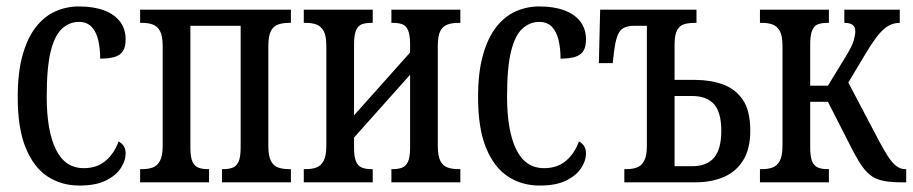

<svg xmlns="http://www.w3.org/2000/svg" viewBox="-20 -566 2833 596"><path d="M226 10Q171 10 128 -18Q85 -46 60 -106.5Q35 -167 35 -265Q35 -341 50 -394.5Q65 -448 91 -481.5Q117 -515 151.5 -530.5Q186 -546 225 -546Q270 -546 302.5 -534Q335 -522 352.5 -499Q370 -476 370 -444Q370 -421 362 -408Q354 -395 336.5 -389.5Q319 -384 291 -384Q291 -415 285 -441Q279 -467 264.5 -482.5Q250 -498 225 -498Q196 -498 173 -477.5Q150 -457 137.5 -407Q125 -357 125 -266Q125 -160 153.5 -102Q182 -44 240 -44Q281 -44 308 -67Q335 -90 348 -127Q359 -121 364.5 -112Q370 -103 370 -89Q370 -68 355.5 -45Q341 -22 309.5 -6Q278 10 226 10Z M415 0V-41H422Q440 -41 454 -46Q468 -51 476.5 -66.5Q485 -82 485 -113V-423Q485 -455 476.5 -470Q468 -485 454 -490Q440 -495 422 -495H415V-536H883V-495H876Q858 -495 843.5 -490Q829 -485 821 -470Q813 -455 813 -423V-113Q813 -82 821 -66.5Q829 -51 843.5 -46Q858 -41 876 -41H883V0H669V-41H674Q690 -41 702 -45.5Q714 -50 720.5 -64Q727 -78 727 -108V-486H571V-108Q571 -78 577.5 -64Q584 -50 596 -45.5Q608 -41 624 -41H629V0Z M923 0V-41H930Q948 -41 962 -46Q976 -51 984.5 -66.5Q993 -82 993 -113V-423Q993 -455 984.5 -470Q976 -485 962 -490Q948 -495 930 -495H923V-536H1137V-495H1132Q1116 -495 1104 -491Q1092 -487 1085.5 -472.5Q1079 -458 1079 -428V-208L1253 -403V-428Q1253 -458 1246.5 -472.5Q1240 -487 1228 -491Q1216 -495 1200 -495H1195V-536H1409V-495H1402Q1384 -495 1369.5 -490Q1355 -485 1347 -470Q1339 -455 1339 -423V-113Q1339 -82 1347 -66.5Q1355 -51 1369.5 -46Q1384 -41 1402 -41H1409V0H1195V-41H1200Q1216 -41 1228 -45.5Q1240 -50 1246.5 -64Q1253 -78 1253 -108V-334L1079 -139V-108Q1079 -78 1085.5 -64Q1092 -50 1104 -45.5Q1116 -41 1132 -41H1137V0Z M1655 10Q1600 10 1557 -18Q1514 -46 1489 -106.5Q1464 -167 1464 -265Q1464 -341 1479 -394.5Q1494 -448 1520 -481.5Q1546 -515 1580.5 -530.5Q1615 -546 1654 -546Q1699 -546 1731.5 -534Q1764 -522 1781.5 -499Q1799 -476 1799 -444Q1799 -421 1791 -408Q1783 -395 1765.5 -389.5Q1748 -384 1720 -384Q1720 -415 1714 -441Q1708 -467 1693.5 -482.5Q1679 -498 1654 -498Q1625 -498 1602 -477.5Q1579 -457 1566.5 -407Q1554 -357 1554 -266Q1554 -160 1582.5 -102Q1611 -44 1669 -44Q1710 -44 1737 -67Q1764 -90 1777 -127Q1788 -121 1793.5 -112Q1799 -103 1799 -89Q1799 -68 1784.5 -45Q1770 -22 1738.5 -6Q1707 10 1655 10Z M1918 0V-41H1925Q1943 -41 1957 -46Q1971 -51 1979.5 -66.5Q1988 -82 1988 -113V-486H1949Q1928 -486 1915.5 -479Q1903 -472 1896.5 -454.5Q1890 -437 1886 -405L1882 -370H1839L1843 -536H2142V-495H2137Q2118 -495 2104 -491Q2090 -487 2082 -472.5Q2074 -458 2074 -428V-318H2138Q2185 -318 2224 -304Q2263 -290 2286 -256Q2309 -222 2309 -160Q2309 -104 2287 -68.5Q2265 -33 2226.5 -16.5Q2188 0 2138 0ZM2074 -50H2128Q2174 -50 2196.5 -76.5Q2219 -103 2219 -160Q2219 -217 2196.5 -242.5Q2174 -268 2128 -268H2074Z M2339 0V-41H2346Q2364 -41 2378 -46Q2392 -51 2400.5 -66.5Q2409 -82 2409 -113V-423Q2409 -455 2400.5 -470Q2392 -485 2378 -490Q2364 -495 2346 -495H2339V-536H2553V-495H2548Q2532 -495 2520 -491Q2508 -487 2501.5 -472.5Q2495 -458 2495 -428V-300H2550L2602 -385Q2625 -422 2630 -440Q2635 -458 2635 -469Q2635 -482 2627 -488.5Q2619 -495 2601 -495V-536H2773V-495Q2754 -495 2738 -486Q2722 -477 2705.5 -456.5Q2689 -436 2668 -401L2599 -286L2600 -335L2710 -126Q2724 -100 2736.5 -80.5Q2749 -61 2762 -51Q2775 -41 2789 -41H2793V0H2781Q2748 0 2725.5 -4Q2703 -8 2687 -18.5Q2671 -29 2656.5 -49.5Q2642 -70 2625 -103L2550 -250H2495V-108Q2495 -78 2501.5 -64Q2508 -50 2520 -45.5Q2532 -41 2548 -41H2553V0Z"/></svg>

Font: Noto Serif ExtraCondensed
Style: Regular
Weight: 400
Width: 2
Designer: Monotype Design Team
Foundry: Monotype Imaging Inc.
Version: Version 2.013